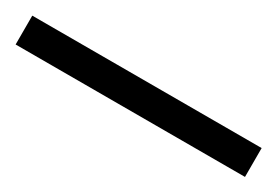

<svg xmlns="http://www.w3.org/2000/svg" viewBox="-16 -58 490 340"><g transform="rotate(30 229.5 112.5)"><path d="M-5 142V83H464V142Z"/></g></svg>

Font: Noto Serif Ethiopic Black
Style: Regular
Weight: 900
Designer: Monotype Design Team
Foundry: Monotype Imaging Inc.
Version: Version 2.102; ttfautohint (v1.8.4.7-5d5b)